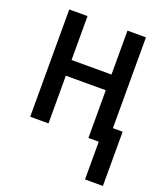

<svg xmlns="http://www.w3.org/2000/svg" viewBox="-135 -629 771 908"><g transform="rotate(20 250.0 -175.0)"><path d="M401 190V0H349V-240H148V0H56V-540H148V-319H349V-540H442V-83H491V190Z"/></g></svg>

Font: Noto Sans Mono ExtraCondensed Medium
Style: Regular
Weight: 500
Width: 2
Designer: Monotype Design Team
Foundry: Monotype Imaging Inc.
Version: Version 2.014